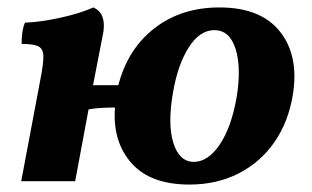

<svg xmlns="http://www.w3.org/2000/svg" viewBox="-20 -487 838 516"><path d="M37 0 89 -276Q97 -317 96.5 -336.5Q96 -356 83 -362.5Q70 -369 38 -369Q38 -383 40 -398.5Q42 -414 47 -426Q91 -428 143 -439.5Q195 -451 231 -467Q265 -452 258 -402L230 -258H298Q323 -355 395 -411Q467 -467 570 -467Q681 -467 732.5 -402Q784 -337 767 -232Q755 -159 717.5 -105Q680 -51 621.5 -21Q563 9 489 9Q384 9 333 -49Q282 -107 289 -198Q271 -198 252 -197Q233 -196 218 -193L182 0ZM501 -52Q539 -52 570.5 -98.5Q602 -145 616 -226Q629 -306 613 -356Q597 -406 556 -406Q517 -406 487.5 -360Q458 -314 445 -239Q430 -153 446 -102.5Q462 -52 501 -52Z"/></svg>

Font: Vollkorn
Style: Bold Italic
Weight: 700
Italic angle: -11°
Designer: Friedrich Althausen
Foundry: Friedrich Althausen
Version: Version 5.000; ttfautohint (v1.8.3)